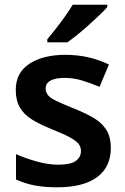

<svg xmlns="http://www.w3.org/2000/svg" viewBox="-20 -786 531 816"><path d="M451 -157Q451 -76 392.5 -33Q334 10 224 10Q167 10 126.5 2Q86 -6 48 -23V-131Q88 -113 137 -99.5Q186 -86 228 -86Q280 -86 302 -102Q324 -118 324 -144Q324 -160 315.5 -172.5Q307 -185 281 -200Q255 -215 202 -236Q150 -257 116 -278Q82 -299 64.5 -329Q47 -359 47 -404Q47 -477 105 -515Q163 -553 258 -553Q308 -553 353 -543Q398 -533 443 -512L403 -417Q365 -433 328.5 -444Q292 -455 255 -455Q215 -455 194.5 -443.5Q174 -432 174 -410Q174 -394 184 -381.5Q194 -369 220.5 -356.5Q247 -344 296 -324Q344 -305 378.5 -284.5Q413 -264 432 -234Q451 -204 451 -157ZM436 -756Q424 -742 403 -722Q382 -702 357.5 -680Q333 -658 309 -638.5Q285 -619 266 -606H181V-619Q197 -638 217 -663.5Q237 -689 256.5 -716.5Q276 -744 289 -766H436Z"/></svg>

Font: Noto Sans NKo Unjoined SemiBold
Style: Regular
Weight: 600
Designer: Monotype Design Team
Foundry: Monotype Imaging Inc.
Version: Version 2.004